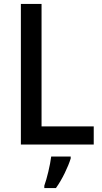

<svg xmlns="http://www.w3.org/2000/svg" viewBox="-20 -734 519 975"><path d="M86 0H456V-92H191V-714H86ZM339 71V61H240C235 103 218 174 205 209V221H264C296 177 326 113 339 71Z"/></svg>

Font: Noto Sans Arabic SemCond Med
Style: Regular
Weight: 500
Width: 4
Designer: Monotype Design Team, Nadine Chahine, Nizar Qandah and Khaled Hosny
Foundry: Monotype Imaging Inc.
Version: Version 2.012